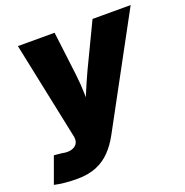

<svg xmlns="http://www.w3.org/2000/svg" viewBox="-154 -656 948 982"><g transform="rotate(-20 320.0 -165.0)"><path d="M-22 194.3 29.8 51.8 72.3 56.2Q98.6 62 118.2 57.9Q137.7 53.7 148.7 42.2Q159.7 30.8 160.2 13.2L159.7 0.5L47.9 -535.6H247.6L276.9 -296.9Q283.7 -242.2 284.7 -186.5Q285.6 -130.9 288.1 -67.9H245.6Q268.6 -130.9 291.5 -186.8Q314.5 -242.7 339.8 -296.9L454.1 -535.6H661.6L341.3 55.2Q316.4 101.6 283.9 135.5Q251.5 169.4 207 188Q162.6 206.5 101.1 206.5Q67.9 206.5 35.4 203.4Q2.9 200.2 -22 194.3Z"/></g></svg>

Font: Inter 20pt Black
Style: Italic
Weight: 900
Italic angle: -9.3988°
Version: Version 4.001;git-66647c0bb